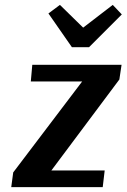

<svg xmlns="http://www.w3.org/2000/svg" viewBox="-20 -765 518 785"><path d="M178 -710 225 -745 320 -652 441 -745 478 -706 344 -572H274ZM468 -440 190 -68H408L400 0H26L34 -60L316 -432H106L112 -500H477Z"/></svg>

Font: Arsenal
Style: Bold Italic
Weight: 700
Italic angle: -9.10001°
Designer: Andrij Shevchenko
Foundry: Stairsfor
Version: Version 2.001;PS 002.001;hotconv 1.0.88;makeotf.lib2.5.64775